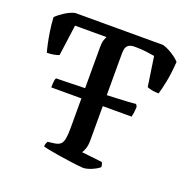

<svg xmlns="http://www.w3.org/2000/svg" viewBox="-125 -825 932 946"><g transform="rotate(20 340.5 -352.0)"><path d="M126 -319Q126 -343 128 -354.5Q130 -366 133 -369Q153 -369 188.5 -370Q224 -371 267 -372Q310 -373 354.5 -375Q399 -377 439 -378.5Q479 -380 507.5 -382Q536 -384 547 -385L554 -373Q553 -351 551 -338.5Q549 -326 547 -319ZM408 0Q401 0 379.5 -2.5Q358 -5 329.5 -9Q301 -13 272.5 -17.5Q244 -22 222 -26.5Q200 -31 192 -34Q192 -42 195.5 -50.5Q199 -59 201 -61L233 -65Q256 -68 266.5 -78Q277 -88 280.5 -109Q284 -130 284 -166V-590Q284 -612 288.5 -625Q293 -638 297 -645H132L110 -483Q103 -479 85 -475.5Q67 -472 47 -472Q43 -485 37 -512.5Q31 -540 25.5 -575.5Q20 -611 18 -648Q32 -663 59 -680.5Q86 -698 111 -704H572Q597 -697 623.5 -680Q650 -663 663 -648Q659 -588 650 -542.5Q641 -497 633 -472Q614 -472 596.5 -475.5Q579 -479 572 -483L549 -638Q533 -641 505 -644.5Q477 -648 445 -648Q421 -648 410.5 -639Q400 -630 398 -616.5Q396 -603 396 -589V-139Q396 -114 390 -96.5Q384 -79 378 -71L485 -59Q487 -58 489.5 -50.5Q492 -43 492 -34Q477 -21 451.5 -10.5Q426 0 408 0Z"/></g></svg>

Font: Texturina Medium 12pt Medium
Style: Regular
Weight: 500
Version: Version 1.002